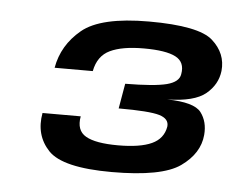

<svg xmlns="http://www.w3.org/2000/svg" viewBox="-34 -720 478 388"><g transform="rotate(5 204.5 -526.0)"><path d="M205 -371.8Q306.7 -371.8 344.1 -398.4Q381.5 -425 384.8 -462.7Q387.2 -489.7 373.1 -508.3Q358.9 -526.9 304 -527.7Q359.2 -528.7 382.2 -547.8Q405.2 -566.9 408.4 -594.7Q412 -630.3 383.5 -655.8Q355.1 -681.4 253.8 -681.4Q156.2 -681.4 118.1 -649.8Q80 -618.2 71.9 -571.7H149.3Q155.3 -603 179.9 -614.6Q204.4 -626.3 248.2 -626.3Q293.1 -626.3 312.7 -616.1Q332.4 -605.9 327.9 -581.1Q325.7 -565.2 300.9 -558.7Q276.1 -552.3 216.8 -551.9L208 -501.1Q270.3 -501.2 290.7 -495.1Q311.1 -489 309.1 -472.9Q304.9 -448.4 281.5 -437.6Q258 -426.7 213.2 -426.7Q167.4 -426.7 147.6 -438.2Q127.7 -449.6 133 -478.5H55.5Q47.2 -433.2 76.2 -402.5Q105.3 -371.8 205 -371.8Z"/></g></svg>

Font: Anybody Thin
Style: Italic
Weight: 100
Italic angle: -10°
Designer: Tyler Finck
Foundry: Etcetera Type Company
Version: Version 1.114;gftools[0.9.25]